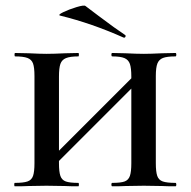

<svg xmlns="http://www.w3.org/2000/svg" viewBox="-20 -654 669 674"><path d="M374 -456Q371 -456 371 -462Q371 -468 374 -468L420 -467Q460 -465 485 -465Q509 -465 549 -467L596 -468Q599 -468 599 -462Q599 -456 596 -456Q566 -456 552 -450.5Q538 -445 532.5 -431Q527 -417 527 -387V-81Q527 -51 532 -36.5Q537 -22 551.5 -17Q566 -12 596 -12Q599 -12 599 -6Q599 0 596 0Q566 0 549 -1L485 -2L421 -1Q404 0 374 0Q371 0 371 -6Q371 -12 374 -12Q404 -12 417.5 -17Q431 -22 436 -36.5Q441 -51 441 -81V-385Q441 -415 436 -429.5Q431 -444 417 -450Q403 -456 374 -456ZM133 -71 480 -418 498 -400 151 -53ZM33 -456Q31 -456 31 -462Q31 -468 33 -468L81 -467Q121 -465 143 -465Q169 -465 209 -467L255 -468Q257 -468 257 -462Q257 -456 255 -456Q226 -456 211.5 -450Q197 -444 192 -429.5Q187 -415 187 -385V-81Q187 -51 192 -36.5Q197 -22 211 -17Q225 -12 255 -12Q257 -12 257 -6Q257 0 255 0Q225 0 208 -1L143 -2L81 -1Q63 0 32 0Q30 0 30 -6Q30 -12 32 -12Q62 -12 76.5 -17Q91 -22 96 -36.5Q101 -51 101 -81V-387Q101 -417 96 -431Q91 -445 76.5 -450.5Q62 -456 33 -456ZM192 -599Q181 -601 201.5 -611Q222 -621 248.5 -629Q275 -637 280 -633Q310 -611 325 -599Q386 -553 418 -532Q421 -531 421 -528Q421 -525 419 -523Q417 -521 414 -522Q302 -572 192 -599Z"/></svg>

Font: Cormorant SC SemiBold
Style: Regular
Weight: 600
Designer: Christian Thalmann (Catharsis Fonts)
Foundry: Catharsis Fonts
Version: Version 4.000